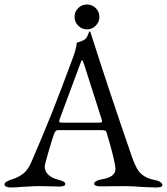

<svg xmlns="http://www.w3.org/2000/svg" viewBox="-22 -825 739 850"><path d="M0 0ZM-2 -8Q-2 -21 31 -31Q60 -40 81 -56.5Q102 -73 117 -108Q170 -230 209.5 -329.5Q249 -429 304 -578Q315 -609 318 -636Q321 -637 332.5 -640.5Q344 -644 354 -651Q362 -657 366.5 -669Q371 -681 373 -685Q374 -686 375.5 -685.5Q377 -685 378 -684Q380 -679 381.5 -673Q383 -667 385 -662Q459 -429 563 -128Q582 -73 605 -53.5Q628 -34 664 -28Q680 -25 688.5 -18.5Q697 -12 697 -5Q697 5 668 5L614 3Q558 -1 529 -1L424 0Q395 0 395 -12Q395 -18 404.5 -23.5Q414 -29 428 -31Q489 -41 489 -76Q489 -108 450 -238Q448 -245 442.5 -247Q437 -249 423 -249H234Q223 -249 217 -231Q206 -199 191 -147.5Q176 -96 176 -87Q176 -66 192.5 -51Q209 -36 234 -30Q252 -25 259.5 -21Q267 -17 267 -10Q267 1 238 1Q220 1 208 0L147 -1Q130 -1 109.5 0.5Q89 2 79 2Q51 5 27 5Q14 5 6 1.5Q-2 -2 -2 -8ZM416 -282Q422 -282 426 -283Q430 -284 430 -287L428 -297L350 -541Q344 -559 341 -559Q339 -559 333 -542L242 -297L240 -289Q240 -284 244.5 -283Q249 -282 261 -282ZM308 -750Q308 -773 324 -789Q340 -805 363 -805Q386 -805 402 -789Q418 -773 418 -750Q418 -728 402 -711.5Q386 -695 363 -695Q340 -695 324 -711.5Q308 -728 308 -750Z"/></svg>

Font: EB Garamond
Style: Regular
Weight: 400
Designer: Georg Duffner and Octavio Pardo
Foundry: Georg Duffner
Version: Version 1.000; ttfautohint (v1.6)